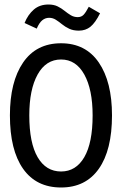

<svg xmlns="http://www.w3.org/2000/svg" viewBox="-20 -821 540 852"><path d="M251 11Q141 11 82.5 -72Q24 -155 24 -309Q24 -458 82.5 -543.5Q141 -629 251 -629Q360 -629 418.5 -543.5Q477 -458 477 -309Q477 -155 418.5 -72Q360 11 251 11ZM251 -60Q317 -60 354 -123.5Q391 -187 391 -309Q391 -424 354 -490.5Q317 -557 251 -557Q184 -557 147 -490.5Q110 -424 110 -309Q110 -187 147 -123.5Q184 -60 251 -60ZM374 -791 424 -762Q403 -720 381.5 -702.5Q360 -685 330 -685Q305 -685 287 -693.5Q269 -702 255 -713.5Q241 -725 227.5 -733.5Q214 -742 198 -742Q181 -742 167.5 -731Q154 -720 143 -694L89 -719Q104 -756 130 -778.5Q156 -801 195 -801Q219 -801 236 -792.5Q253 -784 266.5 -773Q280 -762 294 -753.5Q308 -745 325 -745Q341 -745 351 -755.5Q361 -766 374 -791Z"/></svg>

Font: Inconsolata Medium
Style: Regular
Weight: 500
Monospace: yes
Designer: Raph Levien, Cyreal, Brenton Simpson
Foundry: Raph Levien, Cyreal, Google
Version: Version 3.001; ttfautohint (v1.8.2.53-6de2)